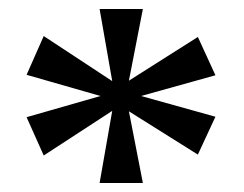

<svg xmlns="http://www.w3.org/2000/svg" viewBox="-20 -780 541 426"><path d="M201 -374H297L266 -533L419 -437L458 -521L293 -567L458 -613L419 -698L266 -601L297 -760H201L229 -600L77 -700L39 -614L203 -567L39 -520L77 -435L229 -534Z"/></svg>

Font: Noto Naskh Arabic UI Medium
Style: Regular
Weight: 500
Designer: Monotype Design Team, David Williams, Mohamad Dakak and Nizar Qandah
Foundry: Monotype Imaging Inc.
Version: Version 2.014